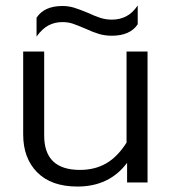

<svg xmlns="http://www.w3.org/2000/svg" viewBox="-20 -669 631 704"><path d="M114 -604Q142 -647 209 -647Q231 -647 251 -641Q271 -635 302 -622Q328 -610 348 -603.5Q368 -597 390 -597Q419 -597 442.5 -609Q466 -621 485 -649V-580Q457 -538 390 -538Q365 -538 343 -544.5Q321 -551 293 -564Q265 -576 247.5 -582Q230 -588 209 -588Q181 -588 158 -576Q135 -564 114 -535ZM65 -176V-480H142V-172Q142 -46 273 -46Q328 -46 369.5 -70Q411 -94 444 -146V-480H521V0H446V-72Q381 15 264 15Q168 15 116.5 -37Q65 -89 65 -176Z"/></svg>

Font: Prompt Light
Style: Regular
Weight: 300
Designer: Katatrad Team
Foundry: CadsonDemak
Version: Version 1.001